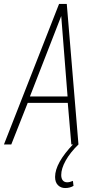

<svg xmlns="http://www.w3.org/2000/svg" viewBox="-47 -729 477 969"><path d="M-27 0 251 -709H290L349 0H313L295 -210H93L10 0ZM104 -242H294L262 -648ZM324 -3 349 0Q307 41 284.5 81.5Q262 122 262 154Q262 172 270 181.5Q278 191 292 191Q305 191 321 184L324 209Q306 220 282 220Q260 220 245.5 205.5Q231 191 231 164Q231 94 324 -3Z"/></svg>

Font: Georama SemiCondensed ExtraLight
Style: Italic
Weight: 200
Width: 4
Italic angle: -9°
Designer: Jean-Baptiste Levee
Foundry: Production Type
Version: Version 1.000